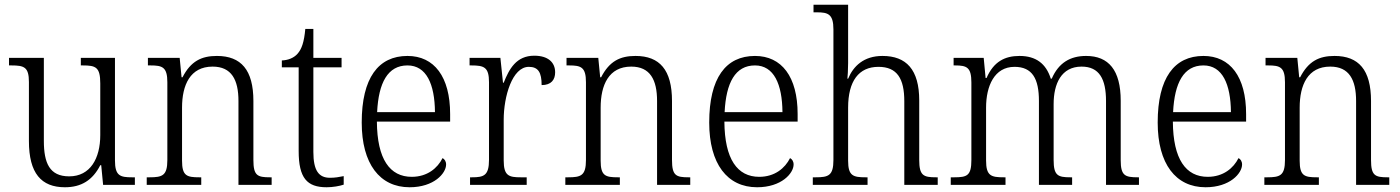

<svg xmlns="http://www.w3.org/2000/svg" viewBox="-20 -780 5907 810"><path d="M254 10C323 10 371 -20 403 -83H407L415 0H549V-32H537C487 -32 465 -38 465 -103V-536H321V-504H329C384 -504 403 -497 403 -428V-210C403 -112 361 -36 272 -36C189 -36 165 -92 165 -186V-536H18V-504H28C82 -504 102 -497 102 -434V-185C102 -49 154 10 254 10Z M599 0H829V-32H821C768 -32 748 -38 748 -102V-326C748 -421 782 -499 877 -499C957 -499 986 -443 986 -354V0H1126V-32H1119C1066 -32 1049 -39 1049 -105V-354C1049 -485 997 -544 895 -544C830 -544 785 -522 750 -454H746L738 -536H604V-504H615C665 -504 686 -497 686 -433V-105C686 -39 665 -32 611 -32H599Z M1358 10C1384 10 1412 5 1430 -1V-37C1410 -33 1394 -30 1372 -30C1325 -30 1302 -60 1302 -139V-496H1421V-536H1302V-658H1268C1263 -603 1253 -573 1235 -553C1219 -535 1195 -526 1169 -525V-496H1240V-143C1240 -29 1275 10 1358 10Z M1708 10C1811 10 1862 -49 1862 -86C1862 -100 1855 -109 1847 -113C1826 -71 1783 -34 1717 -34C1625 -34 1571 -108 1570 -267H1879V-299C1879 -456 1812 -544 1699 -544C1576 -544 1506 -451 1506 -263C1506 -89 1582 10 1708 10ZM1815 -307H1571C1577 -431 1616 -504 1699 -504C1779 -504 1814 -425 1815 -307Z M1963 0H2202V-32H2177C2127 -32 2105 -38 2105 -103V-275C2105 -373 2141 -498 2211 -498C2251 -498 2265 -474 2265 -421C2306 -421 2322 -444 2322 -475C2322 -517 2292 -545 2234 -545C2158 -545 2128 -489 2105 -431H2102L2091 -536H1961V-504H1968C2022 -504 2043 -497 2043 -433V-106C2043 -39 2021 -32 1971 -32H1963Z M2365 0H2595V-32H2587C2534 -32 2514 -38 2514 -102V-326C2514 -421 2548 -499 2643 -499C2723 -499 2752 -443 2752 -354V0H2892V-32H2885C2832 -32 2815 -39 2815 -105V-354C2815 -485 2763 -544 2661 -544C2596 -544 2551 -522 2516 -454H2512L2504 -536H2370V-504H2381C2431 -504 2452 -497 2452 -433V-105C2452 -39 2431 -32 2377 -32H2365Z M3174 10C3277 10 3328 -49 3328 -86C3328 -100 3321 -109 3313 -113C3292 -71 3249 -34 3183 -34C3091 -34 3037 -108 3036 -267H3345V-299C3345 -456 3278 -544 3165 -544C3042 -544 2972 -451 2972 -263C2972 -89 3048 10 3174 10ZM3281 -307H3037C3043 -431 3082 -504 3165 -504C3245 -504 3280 -425 3281 -307Z M3409 0H3640V-32H3632C3579 -32 3558 -38 3558 -102V-326C3558 -438 3603 -498 3686 -498C3765 -498 3795 -448 3795 -353V0H3936V-32H3929C3876 -32 3858 -39 3858 -105V-356C3858 -487 3803 -544 3703 -544C3624 -544 3580 -501 3558 -448H3555C3556 -456 3558 -488 3558 -514V-760H3412V-728H3426C3473 -728 3496 -721 3496 -656V-105C3496 -39 3475 -32 3421 -32H3409Z M3991 0H4222V-32H4215C4161 -32 4140 -38 4140 -103V-326C4140 -417 4175 -498 4260 -498C4335 -498 4363 -448 4363 -354V0H4503V-32H4496C4443 -32 4425 -39 4425 -105V-341C4425 -426 4457 -499 4543 -499C4618 -499 4646 -446 4646 -354V0H4785V-32H4780C4726 -32 4708 -39 4708 -104V-355C4708 -484 4657 -544 4562 -544C4495 -544 4446 -515 4417 -448H4413C4393 -512 4350 -544 4281 -544C4219 -544 4172 -520 4142 -451H4138L4130 -536H4003V-504H4009C4059 -504 4078 -496 4078 -432V-105C4078 -39 4060 -32 4006 -32H3991Z M5066 10C5169 10 5220 -49 5220 -86C5220 -100 5213 -109 5205 -113C5184 -71 5141 -34 5075 -34C4983 -34 4929 -108 4928 -267H5237V-299C5237 -456 5170 -544 5057 -544C4934 -544 4864 -451 4864 -263C4864 -89 4940 10 5066 10ZM5173 -307H4929C4935 -431 4974 -504 5057 -504C5137 -504 5172 -425 5173 -307Z M5314 0H5544V-32H5536C5483 -32 5463 -38 5463 -102V-326C5463 -421 5497 -499 5592 -499C5672 -499 5701 -443 5701 -354V0H5841V-32H5834C5781 -32 5764 -39 5764 -105V-354C5764 -485 5712 -544 5610 -544C5545 -544 5500 -522 5465 -454H5461L5453 -536H5319V-504H5330C5380 -504 5401 -497 5401 -433V-105C5401 -39 5380 -32 5326 -32H5314Z"/></svg>

Font: Noto Serif Myanmar SemiCondensed Light
Style: Regular
Weight: 300
Width: 4
Designer: Ben Mitchell and the Monotype Design Team
Foundry: Monotype Imaging Inc.
Version: Version 2.106